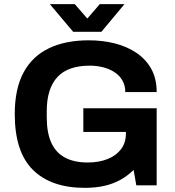

<svg xmlns="http://www.w3.org/2000/svg" viewBox="-20 -892 842 924"><path d="M388 12Q226 12 138.5 -74.5Q51 -161 51 -343Q51 -464 93 -542.5Q135 -621 215 -659.5Q295 -698 407 -698Q474 -698 533 -683Q592 -668 637.5 -637Q683 -606 708.5 -559.5Q734 -513 734 -449H583Q583 -480 569.5 -504Q556 -528 532 -544Q508 -560 477 -568Q446 -576 412 -576Q360 -576 321 -562.5Q282 -549 256.5 -521.5Q231 -494 218 -453Q205 -412 205 -358V-328Q205 -253 227 -205Q249 -157 293 -133.5Q337 -110 402 -110Q456 -110 497.5 -126.5Q539 -143 562.5 -174Q586 -205 586 -250V-257H381V-371H734V0H636L623 -74Q593 -45 558.5 -26Q524 -7 482 2.5Q440 12 388 12ZM220 -872H340L428 -771L372 -770L460 -872H579L468 -739H332Z"/></svg>

Font: Archivo SemiBold
Style: Bold
Weight: 700
Version: Version 2.001